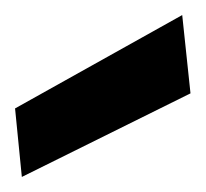

<svg xmlns="http://www.w3.org/2000/svg" viewBox="-20 -779 273 255"><path d="M9 -544 0 -635 222 -759 233 -655Z"/></svg>

Font: DM Sans 17pt
Style: Bold
Weight: 700
Version: Version 4.004;gftools[0.9.30]